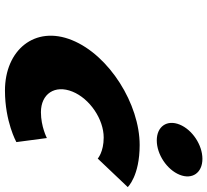

<svg xmlns="http://www.w3.org/2000/svg" viewBox="-51 -770 836 774"><g transform="rotate(90 367.0 -383.0)"><path d="M620.4 -781C564.3 -781 502.7 -740 482.1 -689C461.5 -638 490 -597 546.1 -597C602.2 -597 663.9 -638 684.5 -689C705.1 -740 676.5 -781 620.4 -781ZM534.4 -383C592.7 -383 619.3 -359 619.3 -359L734.2 -480C734.2 -480 689.8 -528 564.4 -528C400.5 -528 202.7 -406 141.7 -255C81.1 -105 182.2 15 345 15C470.4 15 552.8 -31 552.8 -31L536.5 -154C536.5 -154 490.5 -130 432.2 -130C358.5 -130 320.6 -186 349.3 -257C377.6 -327 460.7 -383 534.4 -383Z"/></g></svg>

Font: Hussar
Style: BdWideOblFour
Weight: 700
Foundry: Cannot Into Space Fonts
Version: Version 2.00